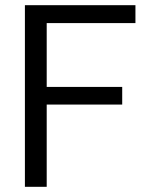

<svg xmlns="http://www.w3.org/2000/svg" viewBox="-20 -720 578 740"><path d="M76 0V-700H502V-631H160V-385H451V-317H160V0Z"/></svg>

Font: DM Sans 11pt
Style: Regular
Weight: 400
Version: Version 4.004;gftools[0.9.30]